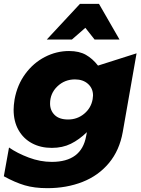

<svg xmlns="http://www.w3.org/2000/svg" viewBox="-35 -819 735 1001"><path d="M226 -279Q226 -332 264 -368.5Q302 -405 356 -405Q398 -405 424 -381.5Q450 -358 450 -321Q450 -316 448 -302Q440 -256 404 -226Q368 -196 320 -196Q274 -196 250 -219.5Q226 -243 226 -279ZM235 25Q175 25 115 2.5Q55 -20 12 -50L-15 100Q43 132 93.5 147Q144 162 212 162Q312 162 395 129.5Q478 97 533 31Q588 -35 605 -131L677 -541L476 -477Q448 -513 413 -533Q378 -553 325 -553Q259 -553 199 -522Q139 -491 97 -434Q55 -377 41 -301Q36 -269 36 -247Q36 -186 61.5 -141Q87 -96 132 -72Q177 -48 235 -48Q291 -48 334.5 -69.5Q378 -91 418 -130L414 -109Q390 25 235 25ZM481 -799H382L209 -613H340L410 -674L458 -613H588Z"/></svg>

Font: Geom Black
Style: Bold Italic
Weight: 900
Italic angle: -10°
Version: Version 1.102